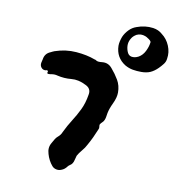

<svg xmlns="http://www.w3.org/2000/svg" viewBox="-67 -630 638 678"><g transform="rotate(10 251.5 -290.5)"><path d="M496 -468Q495 -457 488 -448Q481 -439 473 -431Q460 -418 446.5 -412Q433 -406 414 -406Q398 -406 383.5 -408.5Q369 -411 355 -419Q320 -441 319 -483Q319 -491 321 -499.5Q323 -508 326 -516Q332 -530 343.5 -542Q355 -554 370 -559Q399 -570 429 -566Q449 -563 462 -551Q481 -537 490.5 -514Q500 -491 496 -468ZM428 -513Q430 -518 420 -525Q410 -532 406 -533Q390 -539 375 -532Q363 -525 358 -516Q345 -496 354 -470Q359 -455 371 -453Q383 -451 396 -458Q410 -466 418 -482Q426 -498 428 -513ZM346 -320Q346 -302 335.5 -280Q325 -258 322 -242Q321 -236 320 -229.5Q319 -223 317 -218Q315 -212 310 -207.5Q305 -203 302 -198Q301 -194 302 -189.5Q303 -185 301 -181Q295 -166 287.5 -150Q280 -134 272 -120Q266 -108 256.5 -97Q247 -86 241 -75Q240 -73 237.5 -62Q235 -51 232 -47Q229 -42 224 -39Q219 -36 216 -32Q208 -21 197 -17Q188 -13 178.5 -15Q169 -17 163 -24Q156 -32 150.5 -42.5Q145 -53 142 -64Q135 -86 146 -104Q150 -111 154 -118Q158 -125 163 -129Q174 -138 178 -149Q190 -174 203.5 -195Q217 -216 228.5 -239.5Q240 -263 245 -294Q250 -317 228 -327Q201 -341 175.5 -338.5Q150 -336 125 -342Q115 -345 103 -343Q99 -342 93 -342Q86 -342 89 -349Q90 -351 88.5 -352.5Q87 -354 85 -354Q82 -354 81 -353Q71 -352 65 -359.5Q59 -367 61 -377Q62 -380 62.5 -383.5Q63 -387 64 -390Q67 -411 87 -419Q91 -421 94 -422.5Q97 -424 100 -425Q138 -438 176.5 -435Q215 -432 244 -421Q246 -421 248 -420Q250 -419 251 -418Q257 -414 273 -416Q295 -418 309 -400Q323 -384 334.5 -364.5Q346 -345 346 -320Z"/></g></svg>

Font: Slackside One
Style: Regular
Weight: 400
Version: Version 1.000